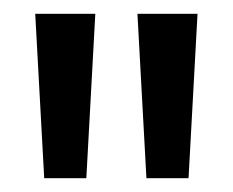

<svg xmlns="http://www.w3.org/2000/svg" viewBox="-20 -721 337 278"><path d="M44 -463 31 -701H118L105 -463ZM192 -463 179 -701H266L253 -463Z"/></svg>

Font: Bricolage Grotesque 10pt
Style: Regular
Weight: 400
Designer: Mathieu Triay
Foundry: Atelier Triay
Version: Version 1.000; ttfautohint (v1.8.4.7-5d5b);gftools[0.9.32]